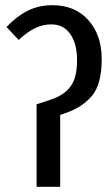

<svg xmlns="http://www.w3.org/2000/svg" viewBox="-20 -720 427 740"><path d="M121 -318 176 -336Q227 -353 252 -387Q277 -421 277 -487Q277 -551 251 -588.5Q225 -626 178 -626Q144 -626 114 -611Q84 -596 52 -566L5 -616Q45 -658 87.5 -679Q130 -700 182 -700Q269 -700 320.5 -642.5Q372 -585 372 -492Q372 -397 335.5 -352Q299 -307 232 -284L212 -277V0H121Z"/></svg>

Font: Fira Sans Extra Condensed
Style: Regular
Weight: 400
Width: 1
Designer: Carrois Corporate & Edenspiekermann AG
Foundry: Carrois Corporate GbR & Edenspiekermann AG
Version: Version 4.203